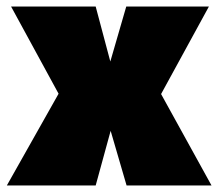

<svg xmlns="http://www.w3.org/2000/svg" viewBox="-20 -570 670 590"><path d="M1 0 160 -282 14 -550H274L319 -381L368 -550H622L475 -281L630 0H369L320 -168L274 0Z"/></svg>

Font: Georama ExtraCondensed Thin Black
Style: Regular
Weight: 900
Version: Version 1.001